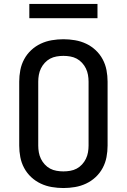

<svg xmlns="http://www.w3.org/2000/svg" viewBox="-20 -941 640 969"><path d="M300 8Q271 8 241.5 3Q212 -2 185.5 -14.5Q159 -27 137.5 -47Q116 -67 102 -93Q88 -119 82.5 -148Q77 -177 77 -206V-529Q77 -558 82.5 -587Q88 -616 102 -642Q116 -668 137.5 -688Q159 -708 185.5 -720.5Q212 -733 241.5 -738Q271 -743 300 -743Q329 -743 358.5 -738Q388 -733 414.5 -720.5Q441 -708 462.5 -688Q484 -668 498 -642Q512 -616 517.5 -587Q523 -558 523 -529V-206Q523 -177 517.5 -148Q512 -119 498 -93Q484 -67 462.5 -47Q441 -27 414.5 -14.5Q388 -2 358.5 3Q329 8 300 8ZM300 -76Q317 -76 334.5 -79Q352 -82 367 -90Q382 -98 394 -111Q406 -124 413.5 -139.5Q421 -155 424 -172Q427 -189 427 -206V-529Q427 -546 424 -563Q421 -580 413.5 -595.5Q406 -611 394 -624Q382 -637 367 -645Q352 -653 334.5 -656Q317 -659 300 -659Q283 -659 265.5 -656Q248 -653 233 -645Q218 -637 206 -624Q194 -611 186.5 -595.5Q179 -580 176 -563Q173 -546 173 -529V-206Q173 -189 176 -172Q179 -155 186.5 -139.5Q194 -124 206 -111Q218 -98 233 -90Q248 -82 265.5 -79Q283 -76 300 -76ZM128 -849V-921H472V-849Z"/></svg>

Font: Iosevka SS04 Medium Extended
Style: Regular
Weight: 500
Width: 7
Monospace: yes
Designer: Belleve Invis
Foundry: Belleve Invis
Version: Version 19.0.0; ttfautohint (v1.8.4)